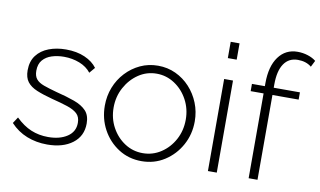

<svg xmlns="http://www.w3.org/2000/svg" viewBox="-76 -899 1782 1068"><g transform="rotate(10 815.0 -365.0)"><path d="M242 10Q180 10 127 -11Q74 -32 34 -75L57 -110Q99 -69 143.5 -50.5Q188 -32 240 -32Q306 -32 348 -60Q390 -88 390 -138Q390 -172 370.5 -190Q351 -208 314.5 -220Q278 -232 226 -245Q173 -259 137 -274Q101 -289 82.5 -313Q64 -337 64 -378Q64 -429 89.5 -462.5Q115 -496 158.5 -512.5Q202 -529 255 -529Q316 -529 361.5 -509Q407 -489 431 -456L404 -424Q380 -455 339 -471Q298 -487 251 -487Q214 -487 182.5 -477Q151 -467 131.5 -444.5Q112 -422 112 -384Q112 -354 126 -337Q140 -320 169 -309.5Q198 -299 242 -287Q303 -272 347 -256Q391 -240 415 -214.5Q439 -189 439 -143Q439 -72 385 -31Q331 10 242 10Z M775 10Q702 10 644.5 -27Q587 -64 554 -125Q521 -186 521 -259Q521 -314 540 -362.5Q559 -411 594 -448.5Q629 -486 675 -507.5Q721 -529 775 -529Q829 -529 875 -507.5Q921 -486 955.5 -448.5Q990 -411 1009.5 -362.5Q1029 -314 1029 -259Q1029 -186 995.5 -125Q962 -64 904.5 -27Q847 10 775 10ZM571 -257Q571 -196 598.5 -145.5Q626 -95 672 -65Q718 -35 774 -35Q830 -35 876.5 -65.5Q923 -96 950.5 -147Q978 -198 978 -260Q978 -321 950.5 -372Q923 -423 876.5 -453.5Q830 -484 775 -484Q719 -484 673 -453Q627 -422 599 -370.5Q571 -319 571 -257Z M1149 -638V-730H1199V-638ZM1149 0V-520H1199V0Z M1379 0V-479H1306V-520H1379V-537Q1379 -632 1418.5 -686Q1458 -740 1526 -740Q1556 -740 1584 -731Q1612 -722 1630 -707L1612 -671Q1582 -696 1535 -696Q1484 -696 1456.5 -655.5Q1429 -615 1429 -538V-520H1577V-479H1429V0Z"/></g></svg>

Font: Raleway Light
Style: Regular
Weight: 300
Designer: Matt McInerney, Pablo Impallari, Rodrigo Fuenzalida
Foundry: Matt McInerney, Pablo Impallari, Rodrigo Fuenzalida
Version: Version 4.026